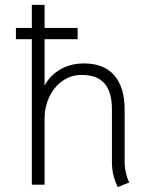

<svg xmlns="http://www.w3.org/2000/svg" viewBox="-20 -754 603 784"><path d="M508 -9 461 10Q437 -38 437 -92V-307Q437 -378 407 -413Q377 -448 313 -448Q269 -448 234.5 -423Q200 -398 181 -357.5Q162 -317 162 -273V0H110V-594H45V-640H110V-734H162V-640H297V-594H162V-405Q185 -447 227 -471Q269 -495 323 -495Q404 -495 446.5 -446.5Q489 -398 489 -306V-92Q489 -69 494.5 -46.5Q500 -24 508 -9Z"/></svg>

Font: Niramit ExtraLight
Style: Regular
Weight: 200
Designer: Katatrad Aksorn Co.,Ltd.
Foundry: Cadson Demak Co.,Ltd.
Version: Version 1.000; ttfautohint (v1.6)